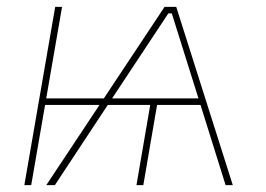

<svg xmlns="http://www.w3.org/2000/svg" viewBox="-20 -540 775 560"><path d="M141 -520H161L71 0H51ZM110 -253H290L286 -234H106ZM659 0H638L562 -243L481 -501H471L301 -244L140 0H115L460 -520H494ZM287 -253H577L573 -234H283ZM398 0H378L419 -239H439Z"/></svg>

Font: Fixel Italic Variable 20240409 Display Thin
Style: Italic
Weight: 100
Italic angle: -10°
Designer: AlfaBravo + MacPaw
Foundry: Kyrylo Tkachov, Marchela Mozhyna, Serhii Makarenko, Maria Weinstein, Zakhar Kryvoshyya
Version: Version 1.211;Glyphs 3.2 (3225)